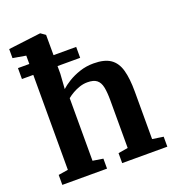

<svg xmlns="http://www.w3.org/2000/svg" viewBox="-146 -934 955 1049"><g transform="rotate(-20 331.5 -410.0)"><path d="M93 -67V-731L17.5 -744V-796.5L203.5 -819.5H206.5L233.5 -800.5L234 -574.5L228 -487.5Q245 -503.5 274.5 -521.8Q304 -540 342 -552.8Q380 -565.5 423 -565.5Q486 -565.5 520.8 -541.8Q555.5 -518 569.2 -469Q583 -420 583 -343.5V-67.5L647 -58V0H384.5V-58L441 -67.5V-343.5Q441 -391 434.8 -421.2Q428.5 -451.5 410.2 -465.8Q392 -480 356 -480Q333.5 -480 311.5 -472.8Q289.5 -465.5 270.2 -454.5Q251 -443.5 236.5 -431.5V-67.5L296.5 -58V0H36.5V-58ZM27 -682.5H365.5V-619H27Z"/></g></svg>

Font: Merriweather 24pt
Style: Bold
Weight: 700
Designer: Eben Sorkin
Foundry: Eben Sorkin
Version: Version 2.100